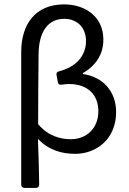

<svg xmlns="http://www.w3.org/2000/svg" viewBox="-20 -708 605 897"><path d="M79.1 -464.8V154.3C79.1 164.1 85 169.9 94.7 169.9H147.5C157.2 169.9 163.1 164.1 163.1 154.3C162.1 82 160.2 13.7 157.2 -59.6C207 -5.9 270.5 10.7 331.1 10.7C429.7 10.7 522.5 -57.6 522.5 -184.6C522.5 -280.3 461.9 -348.6 367.2 -362.3V-366.2C427.7 -401.4 462.9 -454.1 462.9 -522.5C462.9 -633.8 374 -687.5 279.3 -687.5C143.6 -687.5 79.1 -592.8 79.1 -464.8ZM439.5 -188.5C439.5 -106.4 381.8 -57.6 311.5 -57.6C261.7 -57.6 205.1 -72.3 158.2 -127.9C158.2 -237.3 159.2 -344.7 160.2 -454.1C161.1 -562.5 206.1 -620.1 280.3 -620.1C335 -620.1 381.8 -585 381.8 -515.6C381.8 -458 346.7 -398.4 256.8 -375C247.1 -373 242.2 -367.2 244.1 -357.4L250 -325.2C252 -314.5 257.8 -310.5 268.6 -312.5C280.3 -314.5 291 -315.4 302.7 -315.4C394.5 -315.4 439.5 -260.7 439.5 -188.5Z"/></svg>

Font: Ed Sans Neue
Style: Regular
Weight: 400
Designer: Stephen Hutchings
Version: Version 1.004;PS 001.004;hotconv 1.0.88;makeotf.lib2.5.64775